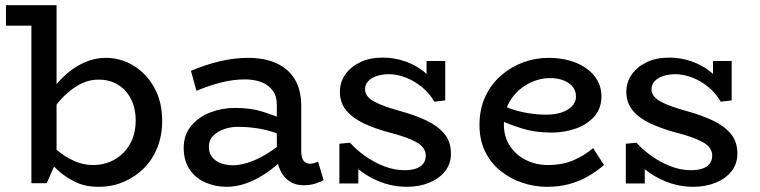

<svg xmlns="http://www.w3.org/2000/svg" viewBox="-20 -706 2931 740"><path d="M3 -607V-686H193V-607ZM387 -483Q446 -483 495.5 -452.5Q545 -422 575 -367.5Q605 -313 605 -240Q605 -184 586.5 -137.5Q568 -91 534.5 -57.5Q501 -24 456.5 -5Q412 14 360 14Q308 14 268.5 -5.5Q229 -25 198.5 -54Q168 -83 145 -110V-181Q169 -153 199.5 -127.5Q230 -102 265 -86Q300 -70 339 -70Q375 -70 404.5 -82.5Q434 -95 456.5 -118Q479 -141 491 -172Q503 -203 503 -241Q503 -289 484.5 -325Q466 -361 433 -380.5Q400 -400 357 -399Q318 -399 279 -376Q240 -353 206.5 -313.5Q173 -274 148 -222V-298Q171 -352 208.5 -393.5Q246 -435 292.5 -459Q339 -483 387 -483ZM101 0V-686H198V-86L160 0Z M1149 8Q1120 8 1097 -6.5Q1074 -21 1060.5 -49Q1047 -77 1047 -116V-301Q1047 -337 1030 -358.5Q1013 -380 985.5 -390Q958 -400 924 -400Q879 -400 832 -388Q785 -376 737 -356L716 -433Q770 -456 826 -469.5Q882 -483 936 -483Q1000 -483 1046 -462Q1092 -441 1116.5 -400Q1141 -359 1141 -297V-124Q1141 -98 1150 -86.5Q1159 -75 1175 -75Q1184 -75 1192 -78Q1200 -81 1206 -83L1227 -12Q1216 -5 1195.5 1.5Q1175 8 1149 8ZM853 14Q809 14 771 -3Q733 -20 710.5 -53.5Q688 -87 688 -136Q688 -186 716.5 -220.5Q745 -255 790 -272.5Q835 -290 886 -290Q945 -290 989 -276.5Q1033 -263 1080 -243V-179Q1027 -202 983.5 -209.5Q940 -217 903 -217Q872 -218 845.5 -209Q819 -200 802 -183Q785 -166 785 -139Q785 -116 798 -100Q811 -84 832.5 -76.5Q854 -69 878 -69Q904 -69 937 -79.5Q970 -90 1006.5 -112Q1043 -134 1080 -167L1078 -99Q1044 -65 1006.5 -39.5Q969 -14 930.5 0Q892 14 853 14Z M1548 14Q1513 14 1479 5.5Q1445 -3 1413.5 -19.5Q1382 -36 1357 -57.5Q1332 -79 1314 -106L1361 -105V1H1288V-152L1329 -156Q1353 -129 1387.5 -104.5Q1422 -80 1461 -65Q1500 -50 1539 -50Q1564 -50 1582.5 -56Q1601 -62 1611 -75Q1621 -88 1621 -106Q1621 -122 1612 -135Q1603 -148 1585 -158Q1567 -168 1540.5 -177.5Q1514 -187 1478 -196Q1423 -211 1381 -231Q1339 -251 1314.5 -280.5Q1290 -310 1290 -352Q1290 -389 1310.5 -418.5Q1331 -448 1368 -466Q1405 -484 1455 -484Q1500 -484 1541.5 -469.5Q1583 -455 1615 -429Q1647 -403 1665 -367L1624 -368V-471H1696V-319L1654 -314Q1635 -347 1605.5 -371Q1576 -395 1543 -407.5Q1510 -420 1479 -420Q1453 -420 1432 -413Q1411 -406 1399 -393Q1387 -380 1387 -362Q1387 -347 1396.5 -335Q1406 -323 1424 -313.5Q1442 -304 1467.5 -295Q1493 -286 1526 -277Q1580 -262 1623.5 -241.5Q1667 -221 1692.5 -190.5Q1718 -160 1718 -114Q1718 -74 1695 -45.5Q1672 -17 1633.5 -1.5Q1595 14 1548 14Z M2089 14Q2040 14 1993.5 -1.5Q1947 -17 1909.5 -47Q1872 -77 1850 -121.5Q1828 -166 1828 -224Q1828 -286 1850.5 -334Q1873 -382 1911 -415Q1949 -448 1996 -465.5Q2043 -483 2093 -483Q2153 -483 2199 -464.5Q2245 -446 2271.5 -412.5Q2298 -379 2298 -334Q2298 -288 2270.5 -257Q2243 -226 2199 -210.5Q2155 -195 2106 -195Q2045 -195 1996.5 -209.5Q1948 -224 1902 -245L1901 -305Q1954 -282 1998.5 -273Q2043 -264 2085 -264Q2117 -264 2142.5 -272Q2168 -280 2184 -296Q2200 -312 2200 -334Q2200 -366 2172 -385.5Q2144 -405 2100 -405Q2067 -405 2035.5 -392.5Q2004 -380 1978.5 -357Q1953 -334 1937.5 -301.5Q1922 -269 1922 -227Q1922 -178 1946 -142.5Q1970 -107 2008.5 -88.5Q2047 -70 2092 -70Q2148 -70 2190.5 -88.5Q2233 -107 2266 -135L2308 -70Q2280 -46 2247.5 -27Q2215 -8 2175.5 3Q2136 14 2089 14Z M2652 14Q2617 14 2583 5.5Q2549 -3 2517.5 -19.5Q2486 -36 2461 -57.5Q2436 -79 2418 -106L2465 -105V1H2392V-152L2433 -156Q2457 -129 2491.5 -104.5Q2526 -80 2565 -65Q2604 -50 2643 -50Q2668 -50 2686.5 -56Q2705 -62 2715 -75Q2725 -88 2725 -106Q2725 -122 2716 -135Q2707 -148 2689 -158Q2671 -168 2644.5 -177.5Q2618 -187 2582 -196Q2527 -211 2485 -231Q2443 -251 2418.5 -280.5Q2394 -310 2394 -352Q2394 -389 2414.5 -418.5Q2435 -448 2472 -466Q2509 -484 2559 -484Q2604 -484 2645.5 -469.5Q2687 -455 2719 -429Q2751 -403 2769 -367L2728 -368V-471H2800V-319L2758 -314Q2739 -347 2709.5 -371Q2680 -395 2647 -407.5Q2614 -420 2583 -420Q2557 -420 2536 -413Q2515 -406 2503 -393Q2491 -380 2491 -362Q2491 -347 2500.5 -335Q2510 -323 2528 -313.5Q2546 -304 2571.5 -295Q2597 -286 2630 -277Q2684 -262 2727.5 -241.5Q2771 -221 2796.5 -190.5Q2822 -160 2822 -114Q2822 -74 2799 -45.5Q2776 -17 2737.5 -1.5Q2699 14 2652 14Z"/></svg>

Font: BioRhyme
Style: Regular
Weight: 400
Designer: Aoife Mooney
Foundry: Aoife Mooney Type
Version: Version 1.600;gftools[0.9.33]